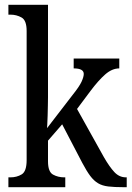

<svg xmlns="http://www.w3.org/2000/svg" viewBox="-20 -780 548 800"><path d="M15 0V-41H23Q50 -41 70.5 -53.5Q91 -66 91 -113V-651Q91 -695 70 -707Q49 -719 23 -719H15V-760H180V-375Q180 -361 179.5 -340.5Q179 -320 178.5 -298.5Q178 -277 177 -262Q176 -247 176 -246L283 -385Q311 -420 320 -440Q329 -460 329 -472Q329 -495 287 -495V-536H477V-495Q447 -495 418.5 -470Q390 -445 357 -401L301 -326L413 -125Q436 -85 456.5 -63Q477 -41 505 -41H508V0H496Q457 0 431.5 -3Q406 -6 388.5 -16.5Q371 -27 356 -47Q341 -67 323 -101L239 -262L180 -194V-108Q180 -64 201 -52.5Q222 -41 248 -41H252V0Z"/></svg>

Font: Noto Serif Georgian Condensed
Style: Regular
Weight: 400
Width: 3
Designer: Monotype Design Team, Akaki Razmadze
Foundry: Google LLC
Version: Version 2.003; ttfautohint (v1.8.4.7-5d5b)